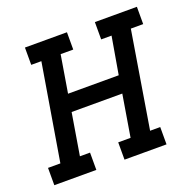

<svg xmlns="http://www.w3.org/2000/svg" viewBox="-126 -630 728 730"><g transform="rotate(-20 237.5 -265.0)"><path d="M-26 0V-70H24L89 -460H48V-530H218V-460H167L142 -309H347L373 -460H331V-530H501V-460H451L387 -70H428V0H258V-70H308L336 -239H131L103 -70H144V0Z"/></g></svg>

Font: Iosevka Curly Slab Oblique
Style: Regular
Weight: 400
Italic angle: -9°
Monospace: yes
Designer: Belleve Invis
Foundry: Belleve Invis
Version: Version 11.1.0; ttfautohint (v1.8.3)